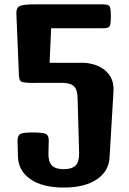

<svg xmlns="http://www.w3.org/2000/svg" viewBox="-20 -845 584 871"><path d="M269 5.9Q173.3 5.9 118.4 -32Q63.5 -69.8 61.5 -133.3L59.6 -203.6Q59.1 -229 70.8 -236.6Q82.5 -244.1 127.9 -244.1Q176.8 -244.1 189.5 -236.6Q202.1 -229 201.2 -203.6L199.7 -152.3Q198.7 -111.3 215.1 -94.5Q231.4 -77.6 269 -77.6Q306.6 -77.6 323.2 -94.5Q339.8 -111.3 338.9 -152.3L332 -399.4Q331.1 -440.4 314.5 -454.8Q297.9 -469.2 259.3 -469.2H159.7Q149.4 -468.8 134.3 -468.8Q88.9 -468.8 77.9 -474.1Q66.9 -479.5 65.9 -502L54.2 -784.7Q53.7 -810.1 69.6 -817.6Q85.4 -825.2 134.3 -825.2H134.8H447.8Q473.6 -825.2 478.3 -814.2Q482.9 -803.2 482.9 -771Q482.9 -738.8 478.3 -727.8Q473.6 -716.8 447.8 -716.8H211.9L205.1 -560.1H358.9Q377 -560.1 400.6 -554Q424.3 -547.9 446 -533.9Q467.8 -520 481.9 -495.6Q496.1 -471.2 495.1 -434.6L477.1 -133.3Q475.1 -69.8 420.2 -32Q365.2 5.9 269 5.9Z"/></svg>

Font: Denk One
Style: Regular
Weight: 400
Designer: Irina Smirnova, Eben Sorkin
Foundry: Sorkin Type Co.f
Version: Version 1.004; ttfautohint (v1.8.4.7-5d5b);gftools[0.9.23]